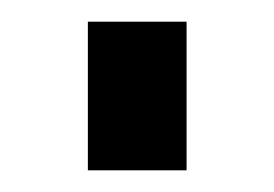

<svg xmlns="http://www.w3.org/2000/svg" viewBox="-20 -400 253 177"><path d="M61 -243V-380H152V-243Z"/></svg>

Font: Oxford Sans SemiBold
Style: Regular
Weight: 600
Designer: Matt McInerney, Pablo Impallari, Rodrigo Fuenzalida
Foundry: Matt McInerney, Pablo Impallari, Rodrigo Fuenzalida
Version: Version 3.000g; ttfautohint (v1.5) -l 8 -r 28 -G 28 -x 14 -D